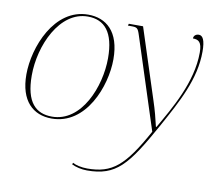

<svg xmlns="http://www.w3.org/2000/svg" viewBox="-84 -644 1098 982"><g transform="rotate(10 464.5 -153.0)"><path d="M204 10C382 10 463 -203 463 -343C463 -488 390 -546 297 -546C121 -546 38 -331 38 -190C38 -53 107 10 204 10ZM428 240C579 240 634 172 756 -48C835 -191 905 -318 905 -461C905 -521 892 -543 872 -543C856 -543 845 -533 845 -519C874 -519 892 -509 892 -454C892 -299 802 -149 740 -41H737C728 -81 717 -124 701 -172L583 -536H509L506 -526H521C554 -526 558 -524 570 -486L723 -13C618 178 557 230 428 230C397 230 368 223 352 214L348 222C369 233 400 240 428 240ZM204 0C120 0 66 -50 66 -190C66 -346 151 -536 297 -536C384 -536 435 -478 435 -344C435 -196 357 0 204 0Z"/></g></svg>

Font: Noto Serif Display Thin
Style: Italic
Weight: 100
Italic angle: -12°
Designer: Monotype Design Team
Foundry: Monotype Imaging Inc.
Version: Version 2.009